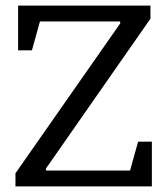

<svg xmlns="http://www.w3.org/2000/svg" viewBox="-20 -668 599 688"><path d="M35.4 0V-47L410.7 -584V-591H123.1L94.4 -487.6H44.9V-648H519.1V-601L144.6 -64V-57H446L474.9 -160.4H524.2V0Z"/></svg>

Font: Faustina Light
Style: Regular
Weight: 300
Designer: Alfonso Garcia
Foundry: http://www.omnibus-type.com
Version: Version 1.200